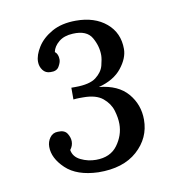

<svg xmlns="http://www.w3.org/2000/svg" viewBox="-56 -768 482 515"><g transform="rotate(-10 185.0 -510.5)"><path d="M172 -305Q114 -307 84 -335.5Q54 -364 54 -395Q54 -409 62 -420Q70 -431 84 -431Q102 -432 109 -421Q116 -410 116 -399Q116 -387 108 -377Q111 -358 130.5 -348.5Q150 -339 172 -339Q211 -339 230.5 -365.5Q250 -392 250 -423Q250 -440 244 -460Q238 -480 220 -495Q202 -510 167 -510Q163 -510 156 -510Q149 -510 140 -509V-541H151Q190 -541 207.5 -554.5Q225 -568 229.5 -585.5Q234 -603 234 -613Q234 -638 220.5 -661.5Q207 -685 169 -683Q145 -682 130.5 -670Q116 -658 113 -643Q122 -636 122 -621Q122 -613 115.5 -602Q109 -591 92 -592Q79 -592 71.5 -602Q64 -612 64 -625Q64 -643 77.5 -664.5Q91 -686 117.5 -701Q144 -716 183 -716Q234 -716 265.5 -689.5Q297 -663 297 -619Q297 -594 276 -567.5Q255 -541 213 -530Q265 -525 291 -494.5Q317 -464 317 -423Q317 -373 278.5 -338.5Q240 -304 172 -305Z"/></g></svg>

Font: Lora
Style: Regular
Weight: 400
Designer: Olga Karpushina, Alexei Vanyashin (Cyrillic)
Foundry: Cyreal
Version: Version 3.005; ttfautohint (v1.8.4.7-5d5b)